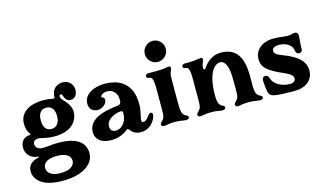

<svg xmlns="http://www.w3.org/2000/svg" viewBox="-106 -1086 2859 1681"><g transform="rotate(-15 1323.5 -246.0)"><path d="M31 91Q31 50 56.5 26Q82 2 126 -7Q134 -9 134 -13Q134 -17 126 -17Q88 -17 53 -47Q38 -60 29 -80.5Q20 -101 20 -124Q20 -171 47 -196Q59 -207 74.5 -212.5Q90 -218 106 -218Q119 -218 111 -229Q110 -231 105 -238Q100 -245 95 -256Q82 -285 82 -327Q82 -397 139 -439.5Q196 -482 305 -482Q334 -482 369 -475Q381 -472 390 -472H393Q397 -472 398.5 -474Q400 -476 400 -482Q400 -499 405 -517Q410 -535 418 -547Q447 -589 504 -589Q545 -589 570 -561.5Q595 -534 595 -499Q595 -467 578.5 -444.5Q562 -422 531 -422Q491 -422 474 -477Q469 -492 460 -492Q454 -492 450 -488Q446 -484 446 -477Q446 -458 469 -435Q530 -374 530 -317Q530 -279 514.5 -248.5Q499 -218 473 -196Q446 -174 405 -162Q364 -150 315 -150Q268 -150 233.5 -158Q199 -166 194 -167Q181 -170 169 -170Q155 -170 143 -165Q122 -155 122 -130Q122 -113 135 -98Q152 -79 187 -79Q202 -79 220.5 -81Q239 -83 245 -83Q290 -88 324 -88Q449 -88 509.5 -47Q570 -6 570 69Q570 119 536.5 158.5Q503 198 439 221Q375 244 285 244Q158 244 94.5 201Q31 158 31 91ZM285 174Q343 174 376.5 152.5Q410 131 410 95Q410 60 378 40Q346 20 285 20Q227 20 194 40Q161 60 161 96Q161 131 192 152.5Q223 174 285 174ZM305 -220Q339 -220 359.5 -245.5Q380 -271 380 -317Q380 -362 361 -387Q342 -412 305 -412Q270 -412 251 -387.5Q232 -363 232 -317Q232 -269 251 -244.5Q270 -220 305 -220Z M703 -6Q679 -17 662 -41Q645 -65 645 -99Q645 -170 714 -213Q780 -253 918 -268Q948 -271 948 -308Q948 -320 946 -336Q940 -370 916.5 -391Q893 -412 859 -412Q834 -412 816 -402Q798 -392 798 -379Q798 -375 800.5 -373Q803 -371 809 -369Q817 -367 820 -361Q823 -355 823 -344Q823 -318 796 -297Q769 -276 738 -276Q703 -276 683 -297.5Q663 -319 663 -350Q663 -394 692 -425Q716 -451 759.5 -466.5Q803 -482 859 -482Q898 -482 937 -472.5Q976 -463 1004 -445Q1102 -383 1102 -237Q1102 -206 1098.5 -182.5Q1095 -159 1088 -130Q1081 -102 1081 -91Q1081 -81 1085.5 -76Q1090 -71 1098 -71Q1114 -71 1132 -89Q1138 -95 1145 -104.5Q1152 -114 1157 -120Q1167 -132 1178 -132Q1195 -132 1195 -113Q1195 -94 1182 -70Q1169 -46 1152 -29Q1135 -12 1109 -1Q1083 10 1053 10Q1026 10 1004.5 0.5Q983 -9 969 -26Q965 -30 961 -35.5Q957 -41 953.5 -44Q950 -47 947 -47Q943 -47 934 -40Q902 -16 866.5 -3Q831 10 788 10Q739 10 703 -6ZM843 -60Q892 -60 924 -107Q937 -126 942 -150.5Q947 -175 947 -195Q947 -204 943.5 -208Q940 -212 930 -212Q904 -212 875 -201Q846 -190 827 -174Q795 -147 795 -110Q795 -87 807.5 -73.5Q820 -60 843 -60Z M1239 -10Q1239 -16 1243 -22Q1247 -28 1253 -33Q1263 -43 1268 -50Q1277 -63 1279.5 -80.5Q1282 -98 1282 -130V-332Q1282 -385 1272 -412Q1268 -422 1261 -427Q1254 -432 1242 -432Q1233 -432 1227.5 -437.5Q1222 -443 1222 -452Q1222 -460 1229.5 -466Q1237 -472 1252 -472H1330Q1380 -472 1415 -479Q1426 -482 1435 -482Q1452 -482 1452 -467Q1452 -458 1441 -432Q1434 -417 1433 -397.5Q1432 -378 1432 -332V-140Q1432 -83 1442 -60Q1452 -38 1472 -30Q1492 -22 1492 -10Q1492 -1 1484.5 4.5Q1477 10 1462 10Q1451 10 1429 6Q1401 0 1361 0Q1319 0 1286 7Q1274 10 1262 10Q1239 10 1239 -10ZM1357 -736Q1396 -736 1424 -708Q1452 -680 1452 -641Q1452 -602 1424 -574Q1396 -546 1357 -546Q1318 -546 1290 -574Q1262 -602 1262 -641Q1262 -680 1290 -708Q1318 -736 1357 -736Z M1569 -10Q1569 -16 1573 -22Q1577 -28 1583 -33Q1593 -43 1598 -50Q1607 -63 1609.5 -80.5Q1612 -98 1612 -130V-332Q1612 -385 1602 -412Q1598 -422 1591 -427Q1584 -432 1572 -432Q1563 -432 1557.5 -437.5Q1552 -443 1552 -452Q1552 -460 1559.5 -466Q1567 -472 1582 -472H1620Q1655 -472 1697 -479Q1714 -482 1725 -482Q1742 -482 1742 -467Q1742 -461 1737.5 -449.5Q1733 -438 1731 -432Q1723 -411 1723 -395Q1723 -377 1733 -377Q1738 -377 1741 -382Q1808 -482 1907 -482Q2006 -482 2054 -418Q2102 -354 2102 -217V-140Q2102 -83 2112 -60Q2122 -38 2142 -30Q2162 -22 2162 -10Q2162 -1 2154.5 4.5Q2147 10 2132 10Q2121 10 2099 6Q2071 0 2031 0Q1989 0 1956 7Q1944 10 1932 10Q1909 10 1909 -10Q1909 -16 1913 -22Q1917 -28 1923 -33Q1933 -43 1938 -50Q1947 -63 1949.5 -80.5Q1952 -98 1952 -130V-217Q1952 -314 1933 -358Q1914 -402 1877 -402Q1851 -402 1824.5 -376Q1798 -350 1780 -289.5Q1762 -229 1762 -130Q1762 -83 1772 -60Q1782 -38 1802 -30Q1822 -22 1822 -10Q1822 -1 1814.5 4.5Q1807 10 1792 10Q1781 10 1759 6Q1731 0 1691 0Q1649 0 1616 7Q1604 10 1592 10Q1569 10 1569 -10Z M2264 0Q2240 -5 2229 -16Q2217 -28 2212 -51Q2209 -67 2205.5 -100Q2202 -133 2202 -154Q2202 -169 2210 -176.5Q2218 -184 2232 -184Q2256 -184 2264 -154Q2269 -136 2282.5 -119Q2296 -102 2317 -89Q2364 -60 2422 -60Q2446 -60 2460 -70Q2474 -80 2474 -96Q2474 -115 2457 -131Q2440 -147 2396 -166Q2301 -206 2256.5 -243.5Q2212 -281 2212 -339Q2212 -403 2259.5 -442.5Q2307 -482 2387 -482Q2423 -482 2467 -476Q2499 -472 2513 -472Q2533 -472 2551 -478Q2567 -482 2576 -482Q2593 -482 2601 -471Q2607 -464 2607 -449Q2607 -442 2605 -418Q2600 -363 2600 -328Q2600 -314 2591.5 -306.5Q2583 -299 2571 -299Q2558 -299 2550 -306.5Q2542 -314 2540 -327Q2537 -346 2530.5 -359.5Q2524 -373 2510 -385Q2494 -399 2469 -407.5Q2444 -416 2418 -416Q2389 -416 2371.5 -406.5Q2354 -397 2354 -379Q2354 -360 2370 -347.5Q2386 -335 2433 -317Q2523 -283 2570 -238.5Q2617 -194 2617 -133Q2617 -68 2570.5 -29Q2524 10 2438 10Q2388 10 2338 7.5Q2288 5 2264 0Z"/></g></svg>

Font: Raigarh
Style: Bold
Weight: 700
Designer: jaikishan Patel
Foundry: MagicType
Version: Version 1.000